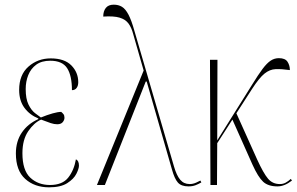

<svg xmlns="http://www.w3.org/2000/svg" viewBox="-20 -792 1270 822"><path d="M190 10Q128 10 88 -26Q48 -62 48 -135Q48 -187 73.5 -224.5Q99 -262 144 -282V-285Q107 -300 84.5 -330.5Q62 -361 62 -407Q62 -472 102 -507Q142 -542 197 -542Q256 -542 285.5 -512Q315 -482 315 -440Q315 -425 308 -415.5Q301 -406 288 -406Q288 -468 267.5 -500Q247 -532 195 -532Q158 -532 135 -515Q112 -498 101 -470.5Q90 -443 90 -411Q90 -369 102 -344.5Q114 -320 129.5 -308Q145 -296 155 -289Q182 -300 205 -306.5Q228 -313 242 -313Q247 -309 251.5 -303.5Q256 -298 256 -288Q256 -278 248.5 -269Q241 -260 225 -260Q212 -260 197 -265Q182 -270 156 -280Q126 -267 101 -230.5Q76 -194 76 -136Q76 -63 109.5 -31.5Q143 0 194 0Q247 0 272 -31.5Q297 -63 305 -110Q318 -104 318 -83Q318 -70 307 -48Q296 -26 268 -8Q240 10 190 10Z M395 0 595 -490 550 -647Q543 -674 530 -691.5Q517 -709 492 -716.5Q467 -724 422 -721Q422 -744 433 -758Q444 -772 467 -772Q487 -772 502 -763Q517 -754 530 -729.5Q543 -705 556 -658L725 -79Q736 -41 751.5 -22.5Q767 -4 792 -4Q806 -4 819.5 -10Q833 -16 838 -19L842 -11Q830 -4 817 1Q804 6 787 6Q756 6 741.5 -10.5Q727 -27 716 -67L608 -443H604L429 0Z M881 0 879 -536H911L910 -191L1059 -429Q1086 -473 1104.5 -497.5Q1123 -522 1139 -532.5Q1155 -543 1174 -543Q1201 -543 1211 -527.5Q1221 -512 1221 -492Q1185 -497 1160 -496Q1135 -495 1112.5 -477Q1090 -459 1059 -411L992 -307L1081 -109Q1108 -50 1127.5 -27Q1147 -4 1178 -4Q1192 -4 1203 -10Q1214 -16 1225 -26L1230 -19Q1198 6 1168 6Q1128 6 1106.5 -14Q1085 -34 1061 -87L975 -280L910 -179L909 0Z"/></svg>

Font: Noto Serif Display ExtraCondensed Thin
Style: Regular
Weight: 100
Width: 2
Designer: Monotype Design Team
Foundry: Monotype Imaging Inc.
Version: Version 2.009